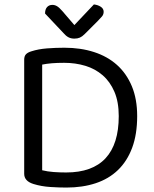

<svg xmlns="http://www.w3.org/2000/svg" viewBox="-20 -834 692 865"><path d="M515 -311Q515 -375 495.5 -420.5Q476 -466 442.5 -495Q409 -524 364.5 -537.5Q320 -551 269 -551Q237 -551 213.5 -549Q190 -547 170 -543V-67Q194 -61 221.5 -59Q249 -57 278 -57Q396 -57 455.5 -121Q515 -185 515 -311ZM598 -311Q598 -229 575.5 -168.5Q553 -108 511.5 -68Q470 -28 411 -8.5Q352 11 279 11Q247 11 207 8.5Q167 6 131 -5Q89 -18 89 -51V-565Q89 -581 97 -589.5Q105 -598 122 -603Q153 -613 192 -616Q231 -619 270 -619Q343 -619 403.5 -599.5Q464 -580 507 -541.5Q550 -503 574 -445.5Q598 -388 598 -311ZM403 -814Q421 -812 434 -803.5Q447 -795 447 -781Q447 -769 439.5 -760Q432 -751 421 -740L361 -680Q350 -669 339.5 -664.5Q329 -660 315 -660Q300 -660 288.5 -666Q277 -672 266 -685L183 -773Q183 -792 192 -802Q201 -812 216 -812Q227 -812 237 -806Q247 -800 261 -784L315 -721Z"/></svg>

Font: Baloo Bhai 2
Style: Regular
Weight: 400
Designer: Supriya Tembe, Noopur Datye and Ek Type
Foundry: Ek Type
Version: Version 1.640;PS 1.000;hotconv 16.6.51;makeotf.lib2.5.65220;